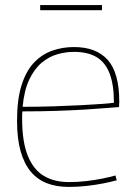

<svg xmlns="http://www.w3.org/2000/svg" viewBox="-20 -725 528 755"><path d="M250 10Q202 10 164.5 -4.5Q127 -19 101 -50Q75 -81 61 -130.5Q47 -180 47 -250Q47 -333 64.5 -389Q82 -445 113 -478Q144 -511 184.5 -525.5Q225 -540 271 -540Q359 -540 404 -489Q449 -438 449 -325Q449 -321 448.5 -314.5Q448 -308 448 -304Q431 -303 396 -300Q361 -297 311.5 -294Q262 -291 200.5 -289Q139 -287 68 -287Q67 -280 67 -273Q67 -266 67 -259Q67 -167 89.5 -112Q112 -57 153 -33Q194 -9 251 -9Q286 -9 320 -13Q354 -17 383.5 -23Q413 -29 434 -35L439 -16Q417 -10 387 -4Q357 2 322 6Q287 10 250 10ZM69 -305Q134 -305 193.5 -307Q253 -309 301.5 -311.5Q350 -314 383 -316.5Q416 -319 428 -321Q428 -392 411 -436Q394 -480 359.5 -500.5Q325 -521 271 -521Q238 -521 205 -511.5Q172 -502 143.5 -478Q115 -454 95 -412Q75 -370 69 -305ZM138 -685V-705H381V-685Z"/></svg>

Font: Georama ExtraCondensed Thin Thin
Style: Regular
Weight: 250
Version: Version 1.001